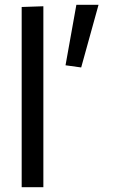

<svg xmlns="http://www.w3.org/2000/svg" viewBox="-20 -777 497 797"><path d="M70 -748 160 -751V0H70ZM317 -497 252 -506 297 -757H389Z"/></svg>

Font: Murecho
Style: Regular
Weight: 400
Designer: Neil Summerour
Foundry: Positype
Version: Version 1.010; ttfautohint (v1.8.3)